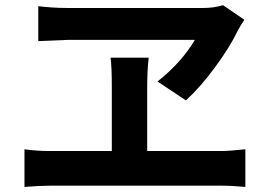

<svg xmlns="http://www.w3.org/2000/svg" viewBox="-20 -739 1040 747"><path d="M738.3 -584H248L128.9 -579.1V-714.8Q188.5 -708 238.3 -708H771.5Q812.5 -708 847.7 -718.8L930.7 -662.1Q913.1 -635.7 905.3 -620.1Q875 -556.6 816.4 -477.1Q757.8 -397.5 703.1 -348.6L592.8 -421.9Q685.5 -495.1 738.3 -584ZM552.7 -151.4H838.9Q871.1 -151.4 934.6 -158.2V-11.7Q883.8 -16.6 838.9 -16.6H175.8Q133.8 -16.6 75.2 -11.7V-158.2Q122.1 -151.4 175.8 -151.4H415V-400.4Q415 -480.5 410.2 -514.6H558.6Q552.7 -465.8 552.7 -399.4Z"/></svg>

Font: Nasu
Style: Bold
Weight: 700
Designer: Ryoko NISHIZUKA (kana &amp; ideographs); Paul D. Hunt (Latin, Greek &amp; Cyrillic); Wenlong ZHANG (bopomofo); Sandoll C
Version: Version 2014.1215